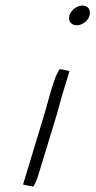

<svg xmlns="http://www.w3.org/2000/svg" viewBox="-20 -689 344 691"><path d="M230 -634C224 -614 236 -598 256 -598C276 -598 296 -613 302 -632C308 -653 297 -669 277 -669C257 -669 236 -653 230 -634ZM162 -357C154 -331 149 -308 140 -279L63 -25C74 -22 87 -19 101 -18C107 -29 113 -42 117 -56L185 -279C193 -306 198 -329 207 -357L230 -433C220 -436 208 -439 194 -440C188 -429 180 -414 176 -401Z"/></svg>

Font: SolarCharger
Style: 152
Weight: 100
Designer: Mew Too
Foundry: Cannot Into Space Fonts/KineticPlasma Fonts
Version: Version 1.100